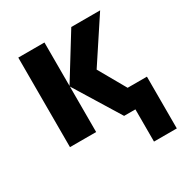

<svg xmlns="http://www.w3.org/2000/svg" viewBox="-168 -668 953 993"><g transform="rotate(-30 309.0 -171.5)"><path d="M604 192.4H467.8V0H400.4L233.4 -271.5V0H77.1V-534.7H233.4V-275.4L393.6 -534.7H565.9L397 -278.3L488.8 -116.7H604Z"/></g></svg>

Font: Lunasima
Style: Bold
Weight: 700
Designer: The DocRepair Project, Monotype Design Team
Foundry: Google
Version: Version 2.009